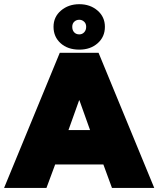

<svg xmlns="http://www.w3.org/2000/svg" viewBox="-36 -918 782 938"><path d="M256 -660H445.5L717.5 0H511L469 -114.5H233.5L191 0H-16ZM298.5 -282.5H404L352 -428H350.5ZM351.5 -675.5Q295 -675.5 260.2 -706.8Q225.5 -738 225.5 -787Q225.5 -835.5 262 -866.5Q298.5 -897.5 351.5 -897.5Q404.5 -897.5 440.5 -866.5Q476.5 -835.5 476.5 -787Q476.5 -738 441.2 -706.8Q406 -675.5 351.5 -675.5ZM351.5 -750Q365.5 -750 375.2 -760.2Q385 -770.5 385 -787Q385 -803 374.8 -812.2Q364.5 -821.5 351.5 -821.5Q337 -821.5 327 -812.2Q317 -803 317 -787Q317 -770 326.5 -760Q336 -750 351.5 -750Z"/></svg>

Font: League Spartan Thin Black
Style: Regular
Weight: 900
Version: Version 2.002